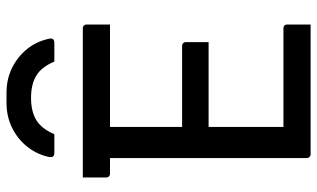

<svg xmlns="http://www.w3.org/2000/svg" viewBox="-212 -762 975 590"><g transform="rotate(-90 275.0 -467.5)"><path d="M24.1 -700H483.1Q486.7 -700 488.9 -698.5Q491 -697 492.6 -694.5Q494.1 -692 494.1 -689Q494.1 -668.9 494.1 -652.9Q494.1 -636.9 494.1 -616.5H35.1Q32.1 -616.5 29.6 -618Q27.1 -619.5 25.6 -622Q24.1 -624.5 24.1 -627.5Q24.1 -647.7 24.1 -663.9Q24.1 -680 24.1 -700ZM137.4 -394.9H429Q432 -394.9 434.5 -393.4Q437 -391.8 438.5 -389.6Q440 -387.5 440 -383.9Q440 -370.9 440 -359.1Q440 -347.4 440 -336.7Q440 -325.9 440 -313.5H137.4ZM94.9 0Q92.9 0 90.8 -1Q88.8 -2 87.3 -3.5Q85.8 -5 84.8 -7Q83.8 -9 83.8 -11Q83.8 -59.1 83.8 -119Q83.8 -178.9 83.8 -246.3Q83.8 -313.7 83.8 -384.1Q83.8 -454.5 83.8 -524.5Q83.8 -594.6 83.8 -659.3H185.7L179.4 -642.9Q179.4 -622 179.4 -600.1Q179.4 -578.1 179.4 -554.7Q179.4 -501.9 179.4 -442.9Q179.4 -384 179.4 -323.1Q179.4 -262.2 179.4 -201.3Q179.4 -140.4 179.4 -83.5H483.1Q488.1 -83.5 491.1 -80.5Q494.1 -77.5 494.1 -72.5Q494.1 -53.6 494.1 -36.3Q494.1 -19 494.1 0ZM157.2 -787.5Q143 -787.5 128.8 -787.5Q114.7 -787.5 100.5 -787.5Q90.5 -787.5 88 -792.5Q85.5 -797.5 88.2 -808.9Q97.3 -844.9 120.4 -873Q143.5 -901.1 177.7 -917.8Q212 -934.5 253.5 -934.5H284.1Q326.1 -934.5 360.1 -917.8Q394.1 -901.1 417.4 -873Q440.8 -844.9 449.3 -808.9Q452.5 -797.5 449.8 -792.5Q447.1 -787.5 437.1 -787.5Q422.9 -787.5 408.7 -787.5Q394.6 -787.5 380.3 -787.5Q363.7 -826.9 337 -843Q310.4 -859.1 268.8 -859.1Q227.2 -859.1 200.5 -843Q173.9 -826.9 157.2 -787.5Z"/></g></svg>

Font: Recursive Sans Linear Light
Style: Regular
Weight: 300
Version: Version 1.085